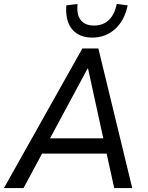

<svg xmlns="http://www.w3.org/2000/svg" viewBox="-40 -950 747 970"><path d="M-20 0 376 -705H457L628 0H537L493 -200L527 -174H141L186 -199L79 0ZM402 -603 202 -231 184 -251H508L486 -232L405 -603ZM426 -760Q381 -760 350 -779.5Q319 -799 305 -835.5Q291 -872 295 -923L352 -930Q346 -877 367.5 -849Q389 -821 435 -821Q481 -821 510 -849Q539 -877 550 -930L605 -923Q589 -846 541 -803Q493 -760 426 -760Z"/></svg>

Font: Nunito Sans 10pt SemiCondensed Medium
Style: Italic
Weight: 500
Width: 4
Italic angle: -9°
Designer: Vernon Adams
Foundry: Vernon Adams
Version: Version 3.101;gftools[0.9.27]